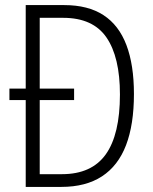

<svg xmlns="http://www.w3.org/2000/svg" viewBox="-20 -734 601 754"><path d="M232 -714Q326 -714 386.5 -674.5Q447 -635 476.5 -557Q506 -479 506 -365Q506 -245 475 -164Q444 -83 380.5 -41.5Q317 0 221 0H81V-341H17V-386H81V-714ZM228 -664H136V-386H271V-341H136V-50H223Q340 -50 395.5 -128Q451 -206 451 -363Q451 -510 398 -587Q345 -664 228 -664Z"/></svg>

Font: Noto Sans Bengali Condensed Light
Style: Regular
Weight: 300
Width: 3
Designer: Jelle Bosma - Monotype Design Team
Foundry: Monotype Imaging Inc.
Version: Version 2.003